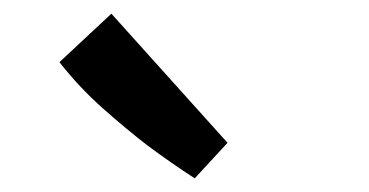

<svg xmlns="http://www.w3.org/2000/svg" viewBox="-20 -799 540 281"><path d="M265 -538Q231 -560 196 -586Q166 -609 131 -640Q96 -671 67 -708L143 -779L313 -590Z"/></svg>

Font: Amaranth
Style: Regular
Weight: 400
Designer: Gesine Todt
Foundry: Gesine Todt
Version: Version 1.001